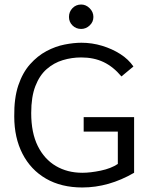

<svg xmlns="http://www.w3.org/2000/svg" viewBox="-20 -819 665 849"><path d="M344 10Q251 10 183.5 -29Q116 -68 79.5 -139Q43 -210 43 -304Q42 -385 61 -441.5Q80 -498 113 -535Q146 -572 185.5 -593Q225 -614 265.5 -622Q306 -630 340 -630Q387 -630 431.5 -616.5Q476 -603 512 -580Q548 -557 570 -525L517 -481Q481 -524 438 -544.5Q395 -565 339 -565Q297 -565 257.5 -553Q218 -541 186.5 -513.5Q155 -486 136.5 -438.5Q118 -391 118 -319Q118 -232 147 -173.5Q176 -115 227 -85Q278 -55 344 -55Q380 -55 425.5 -64.5Q471 -74 501 -94V-237H350V-301H573V-55Q461 10 344 10ZM339 -691Q316 -691 300.5 -706.5Q285 -722 285 -744Q285 -767 300.5 -783Q316 -799 339 -799Q360 -799 376.5 -782.5Q393 -766 393 -744Q393 -722 376.5 -706.5Q360 -691 339 -691Z"/></svg>

Font: Inconsolata Expanded Thin
Style: Regular
Weight: 100
Width: 7
Monospace: yes
Designer: Raph Levien, Cyreal, Brenton Simpson
Foundry: Raph Levien, Cyreal, Google
Version: Version 3.100; ttfautohint (v1.8.4.7-5d5b)